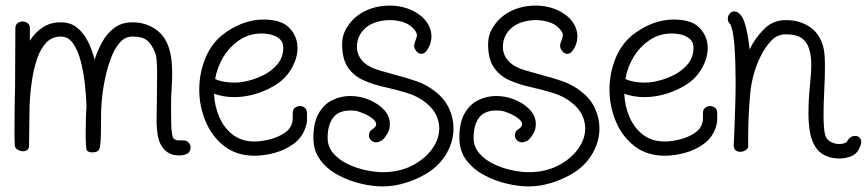

<svg xmlns="http://www.w3.org/2000/svg" viewBox="-20 -549 3106 688"><path d="M622 8Q588 8 568 -14Q551 -33 546 -60.5Q541 -88 541 -116Q541 -132 541.5 -146.5Q542 -161 542 -174Q542 -198 542.5 -226.5Q543 -255 543 -282Q543 -309 541.5 -330Q540 -351 536 -360Q523 -392 506 -405Q489 -418 455 -418Q428 -418 409.5 -396.5Q391 -375 379.5 -345.5Q368 -316 362 -291Q352 -251 347 -210Q342 -169 342 -128Q342 -121 342 -103Q342 -85 341.5 -65Q341 -45 339 -29Q337 -13 332 -9Q325 -3 311 -3Q298 -3 292 -9Q289 -12 288 -30.5Q287 -49 287 -72Q287 -101 288 -130Q289 -159 290 -166Q289 -201 284.5 -244Q280 -287 270 -327Q260 -367 242.5 -392.5Q225 -418 198 -418Q167 -418 146.5 -397Q126 -376 113.5 -340Q101 -304 94.5 -260.5Q88 -217 86 -172Q85 -136 85 -99.5Q85 -63 84 -27Q84 -16 77.5 -11.5Q71 -7 63 -7Q53 -7 43.5 -12.5Q34 -18 33 -27Q32 -44 32 -60Q32 -76 32 -92Q32 -129 32.5 -165.5Q33 -202 34 -238Q34 -290 34.5 -342.5Q35 -395 35 -447Q35 -460 43 -466Q51 -472 61 -472Q71 -472 79 -466Q87 -460 87 -447V-403Q105 -432 132.5 -450.5Q160 -469 198 -469Q232 -469 255.5 -450.5Q279 -432 294.5 -401.5Q310 -371 319 -335Q329 -367 346 -398Q363 -429 389.5 -449Q416 -469 455 -469Q500 -469 535.5 -445.5Q571 -422 585 -378Q592 -356 594.5 -333.5Q597 -311 597 -288Q597 -260 595 -231.5Q593 -203 593 -174V-141Q593 -124 593.5 -104Q594 -84 596.5 -69Q599 -54 604 -51Q612 -46 619.5 -46Q627 -46 635 -46Q649 -46 656 -38Q663 -30 663 -21Q663 -13 658.5 -5.5Q654 2 643 5Q633 8 622 8Z M892 9Q828 9 783.5 -25.5Q739 -60 716.5 -114.5Q694 -169 694 -228Q694 -283 713.5 -334.5Q733 -386 773 -421Q811 -451 849 -465Q887 -479 924 -479Q989 -479 1017.5 -448.5Q1046 -418 1046 -377Q1046 -343 1027.5 -308.5Q1009 -274 977 -251Q944 -228 902.5 -214.5Q861 -201 819 -201Q782 -201 747 -213Q749 -168 766 -129Q783 -90 814.5 -66Q846 -42 892 -42Q915 -42 944.5 -49Q974 -56 998 -71.5Q1022 -87 1027 -110Q1029 -117 1029 -127Q1029 -137 1029 -144Q1029 -157 1037 -163Q1045 -169 1055 -169Q1064 -169 1072 -163Q1080 -157 1080 -144Q1080 -130 1080 -118.5Q1080 -107 1075 -93Q1063 -56 1032 -33.5Q1001 -11 963.5 -1Q926 9 892 9ZM820 -253Q838 -253 853 -256Q886 -262 918.5 -277Q951 -292 973 -317.5Q995 -343 995 -378Q995 -400 979 -412Q963 -424 941 -427Q935 -428 929 -428.5Q923 -429 917 -429Q873 -429 838 -405.5Q803 -382 780.5 -345Q758 -308 751 -266Q766 -259 784 -256Q802 -253 820 -253Z M1351 119Q1315 119 1272.5 109Q1230 99 1191 78Q1152 57 1127.5 24Q1103 -9 1103 -55Q1103 -110 1122 -143Q1141 -176 1171.5 -190.5Q1202 -205 1235 -205Q1270 -205 1302.5 -191.5Q1335 -178 1356 -155.5Q1377 -133 1377 -104Q1377 -98 1376 -91.5Q1375 -85 1372 -78Q1369 -71 1361 -59.5Q1353 -48 1345 -44Q1335 -39 1328 -39Q1317 -39 1309.5 -46.5Q1302 -54 1302 -64Q1302 -79 1316 -87Q1328 -95 1328 -103Q1328 -115 1312.5 -126Q1297 -137 1279.5 -144Q1262 -151 1254 -152Q1249 -153 1244.5 -153Q1240 -153 1235 -153Q1193 -153 1173.5 -127Q1154 -101 1154 -55Q1154 -23 1174.5 0.5Q1195 24 1226.5 39Q1258 54 1291.5 61Q1325 68 1351 68Q1410 68 1455.5 45Q1501 22 1527.5 -14Q1554 -50 1554 -89Q1554 -113 1543 -136.5Q1532 -160 1507 -180Q1478 -204 1438.5 -216Q1399 -228 1358.5 -237Q1318 -246 1283.5 -261Q1249 -276 1227.5 -306Q1206 -336 1206 -391Q1206 -423 1223 -450.5Q1240 -478 1264 -495Q1312 -529 1377 -529Q1409 -529 1439 -519Q1469 -509 1492 -489Q1526 -458 1526 -418Q1526 -393 1511 -370Q1501 -356 1490 -356Q1480 -356 1472 -365.5Q1464 -375 1464 -386Q1464 -390 1466 -396Q1469 -405 1471.5 -411.5Q1474 -418 1474 -423Q1474 -435 1458 -450Q1444 -464 1422 -470.5Q1400 -477 1377 -477Q1355 -477 1333 -471Q1311 -465 1295 -453Q1259 -425 1259 -381Q1259 -349 1284 -325Q1304 -307 1339 -297Q1374 -287 1399 -280Q1435 -271 1472.5 -258Q1510 -245 1541 -220Q1574 -194 1589.5 -159.5Q1605 -125 1605 -89Q1605 -43 1581 -0.5Q1557 42 1513 70Q1478 92 1435.5 105.5Q1393 119 1351 119Z M1874 119Q1838 119 1795.5 109Q1753 99 1714 78Q1675 57 1650.5 24Q1626 -9 1626 -55Q1626 -110 1645 -143Q1664 -176 1694.5 -190.5Q1725 -205 1758 -205Q1793 -205 1825.5 -191.5Q1858 -178 1879 -155.5Q1900 -133 1900 -104Q1900 -98 1899 -91.5Q1898 -85 1895 -78Q1892 -71 1884 -59.5Q1876 -48 1868 -44Q1858 -39 1851 -39Q1840 -39 1832.5 -46.5Q1825 -54 1825 -64Q1825 -79 1839 -87Q1851 -95 1851 -103Q1851 -115 1835.5 -126Q1820 -137 1802.5 -144Q1785 -151 1777 -152Q1772 -153 1767.5 -153Q1763 -153 1758 -153Q1716 -153 1696.5 -127Q1677 -101 1677 -55Q1677 -23 1697.5 0.5Q1718 24 1749.5 39Q1781 54 1814.5 61Q1848 68 1874 68Q1933 68 1978.5 45Q2024 22 2050.5 -14Q2077 -50 2077 -89Q2077 -113 2066 -136.5Q2055 -160 2030 -180Q2001 -204 1961.5 -216Q1922 -228 1881.5 -237Q1841 -246 1806.5 -261Q1772 -276 1750.5 -306Q1729 -336 1729 -391Q1729 -423 1746 -450.5Q1763 -478 1787 -495Q1835 -529 1900 -529Q1932 -529 1962 -519Q1992 -509 2015 -489Q2049 -458 2049 -418Q2049 -393 2034 -370Q2024 -356 2013 -356Q2003 -356 1995 -365.5Q1987 -375 1987 -386Q1987 -390 1989 -396Q1992 -405 1994.5 -411.5Q1997 -418 1997 -423Q1997 -435 1981 -450Q1967 -464 1945 -470.5Q1923 -477 1900 -477Q1878 -477 1856 -471Q1834 -465 1818 -453Q1782 -425 1782 -381Q1782 -349 1807 -325Q1827 -307 1862 -297Q1897 -287 1922 -280Q1958 -271 1995.5 -258Q2033 -245 2064 -220Q2097 -194 2112.5 -159.5Q2128 -125 2128 -89Q2128 -43 2104 -0.5Q2080 42 2036 70Q2001 92 1958.5 105.5Q1916 119 1874 119Z M2362 9Q2298 9 2253.5 -25.5Q2209 -60 2186.5 -114.5Q2164 -169 2164 -228Q2164 -283 2183.5 -334.5Q2203 -386 2243 -421Q2281 -451 2319 -465Q2357 -479 2394 -479Q2459 -479 2487.5 -448.5Q2516 -418 2516 -377Q2516 -343 2497.5 -308.5Q2479 -274 2447 -251Q2414 -228 2372.5 -214.5Q2331 -201 2289 -201Q2252 -201 2217 -213Q2219 -168 2236 -129Q2253 -90 2284.5 -66Q2316 -42 2362 -42Q2385 -42 2414.5 -49Q2444 -56 2468 -71.5Q2492 -87 2497 -110Q2499 -117 2499 -127Q2499 -137 2499 -144Q2499 -157 2507 -163Q2515 -169 2525 -169Q2534 -169 2542 -163Q2550 -157 2550 -144Q2550 -130 2550 -118.5Q2550 -107 2545 -93Q2533 -56 2502 -33.5Q2471 -11 2433.5 -1Q2396 9 2362 9ZM2290 -253Q2308 -253 2323 -256Q2356 -262 2388.5 -277Q2421 -292 2443 -317.5Q2465 -343 2465 -378Q2465 -400 2449 -412Q2433 -424 2411 -427Q2405 -428 2399 -428.5Q2393 -429 2387 -429Q2343 -429 2308 -405.5Q2273 -382 2250.5 -345Q2228 -308 2221 -266Q2236 -259 2254 -256Q2272 -253 2290 -253Z M2987 19Q2962 19 2938.5 9Q2915 -1 2901 -24Q2887 -47 2882 -77.5Q2877 -108 2877 -142Q2877 -191 2882 -239Q2887 -287 2887 -318Q2887 -343 2882 -365Q2874 -397 2854 -411.5Q2834 -426 2796 -426Q2765 -426 2744 -403.5Q2723 -381 2709 -354Q2675 -289 2668 -211Q2661 -133 2661 -59V-25Q2661 -17 2652 -11Q2643 -5 2632 -5Q2623 -5 2616 -10.5Q2609 -16 2609 -30Q2609 -34 2609.5 -37.5Q2610 -41 2610 -44Q2611 -61 2612 -94Q2613 -127 2614.5 -169.5Q2616 -212 2616 -256Q2616 -324 2612 -382Q2608 -440 2597 -462Q2588 -470 2588 -482Q2588 -492 2594.5 -500Q2601 -508 2611 -508Q2614 -508 2618 -507Q2622 -506 2626 -503Q2643 -491 2652.5 -453Q2662 -415 2666 -372Q2686 -413 2718 -445Q2750 -477 2796 -477Q2846 -477 2882.5 -452Q2919 -427 2931 -377Q2934 -364 2935 -347.5Q2936 -331 2936 -311Q2936 -271 2933.5 -223.5Q2931 -176 2931 -135Q2931 -106 2933.5 -84Q2936 -62 2943 -52Q2950 -43 2962.5 -38Q2975 -33 2988 -33Q3005 -33 3015 -41Q3020 -52 3028 -57Q3036 -62 3044 -62Q3053 -62 3059.5 -56.5Q3066 -51 3066 -40Q3066 -31 3058 -15Q3048 5 3027.5 12Q3007 19 2987 19Z"/></svg>

Font: Twinkle Star
Style: Regular
Weight: 400
Designer: Robert E. Leuschke
Foundry: Robert E. Leuschke
Version: Version 2.010; ttfautohint (v1.8.3)